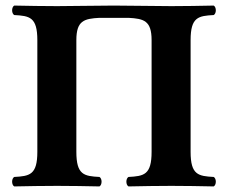

<svg xmlns="http://www.w3.org/2000/svg" viewBox="-20 -667 818 689"><path d="M114 -523V-122C114 -39 86 -35 31 -32C21 -26 21 -4 31 2C71 1 145 0 185 0C225 0 297 1 337 2C347 -4 347 -26 337 -32C282 -35 254 -39 254 -122V-523C254 -593 282 -600 337 -603H441C496 -600 524 -593 524 -523V-122C524 -39 496 -35 441 -32C431 -26 431 -4 441 2C481 1 555 0 595 0C635 0 707 1 747 2C757 -4 757 -26 747 -32C692 -35 664 -39 664 -122V-523C664 -606 692 -610 747 -613C757 -619 757 -641 747 -647C707 -646 635 -645 595 -645C531 -645 451 -647 388 -647C326 -647 247 -645 185 -645C145 -645 71 -646 31 -647C21 -641 21 -619 31 -613C86 -610 114 -606 114 -523Z"/></svg>

Font: Libertinus Serif
Style: Bold
Weight: 700
Designer: Philipp H. Poll, Khaled Hosny
Foundry: Caleb Maclennan
Version: Version 7.050;RELEASE